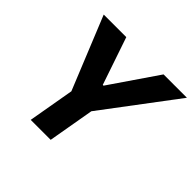

<svg xmlns="http://www.w3.org/2000/svg" viewBox="-169 -883 1066 1066"><g transform="rotate(45 364.0 -350.0)"><path d="M248.8 -271.8 74.6 -700H251.8L347 -420.2H353L544.4 -700H727.8L405.6 -271.8L358.2 0H201.4Z"/></g></svg>

Font: Fixel Italic Variable Display Thin
Style: Italic
Weight: 100
Italic angle: -10°
Designer: AlfaBravo + MacPaw
Foundry: Kyrylo Tkachov, Marchela Mozhyna, Serhii Makarenko, Maria Weinstein, Zakhar Kryvoshyya
Version: Version 1.210;Glyphs 3.2 (3217)